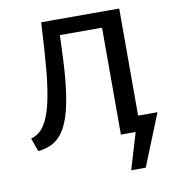

<svg xmlns="http://www.w3.org/2000/svg" viewBox="-92 -739 926 1015"><g transform="rotate(-10 371.5 -231.5)"><path d="M593 0V-83H720L678 0ZM530 195 613 -83H720L608 195ZM64 10 38 -62Q82 -73 109.5 -114.5Q137 -156 154 -229.5Q171 -303 180.5 -409.5Q190 -516 197 -658H285Q282 -532 277 -434.5Q272 -337 261.5 -264.5Q251 -192 234.5 -141.5Q218 -91 194.5 -59Q171 -27 138.5 -10.5Q106 6 64 10ZM509 0V-658H616V0ZM242 -574V-658H565V-574Z"/></g></svg>

Font: Ysabeau Office SemiBold
Style: Regular
Weight: 600
Designer: Christian Thalmann (Catharsis Fonts)
Version: Version 2.001;gftools[0.9.30]; featfreeze: tnum,lnum,ss02